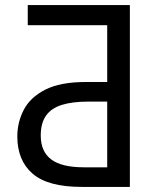

<svg xmlns="http://www.w3.org/2000/svg" viewBox="-20 -734 621 754"><path d="M301 0Q168 0 108 -52Q48 -104 48 -198Q48 -254 73.5 -303Q99 -352 158 -382Q217 -412 317 -412H401V-635H89V-714H490V0ZM309 -77H401V-335H327Q264 -335 222.5 -322Q181 -309 160.5 -279.5Q140 -250 140 -202Q140 -139 181 -108Q222 -77 309 -77Z"/></svg>

Font: Noto Sans Display
Style: Regular
Weight: 400
Designer: Monotype Design Team
Foundry: Monotype Imaging Inc.
Version: Version 2.003